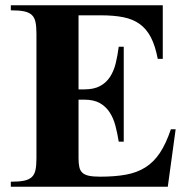

<svg xmlns="http://www.w3.org/2000/svg" viewBox="-20 -708 723 728"><path d="M646 -217.8H627.9Q609.4 -163.1 586.2 -128.2Q563 -93.3 531 -73.2Q499 -53.2 457.3 -45.7Q415.5 -38.1 359.9 -38.1Q333.5 -38.1 317.4 -41.5Q301.3 -44.9 292.5 -53Q283.7 -61 280.8 -74.5Q277.8 -87.9 277.8 -107.9V-330.1H299.8Q335.9 -330.1 358.9 -316.9Q381.8 -303.7 396 -281.7Q410.2 -259.8 417.7 -231Q425.3 -202.1 430.2 -170.9H449.2V-530.8H430.2Q425.8 -496.6 418.5 -467Q411.1 -437.5 396.7 -415.8Q382.3 -394 359.1 -381.6Q335.9 -369.1 299.8 -369.1H277.8V-649.9H363.8Q412.1 -649.9 448.2 -642.6Q484.4 -635.3 510 -616.7Q535.6 -598.1 552.2 -566.2Q568.8 -534.2 578.1 -484.9H597.2V-688H21V-668.9Q52.2 -668.9 71.3 -665Q90.3 -661.1 100.8 -651.1Q111.3 -641.1 114.7 -623.8Q118.2 -606.4 118.2 -580.1V-107.9Q118.2 -81.5 114.7 -64.2Q111.3 -46.9 100.8 -36.9Q90.3 -26.9 71.3 -22.9Q52.2 -19 21 -19V0H616.2Z"/></svg>

Font: Galatia SIL
Style: Bold
Weight: 700
Designer: Development by SIL's NRSI team
Version: Version 2.1